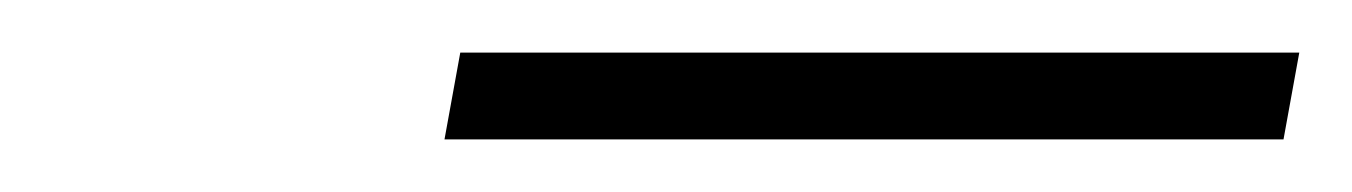

<svg xmlns="http://www.w3.org/2000/svg" viewBox="-20 -833 514 73"><path d="M149 -780 155 -813H474L468 -780Z"/></svg>

Font: Mona Sans
Style: Italic
Weight: 200
Italic angle: -11.6951°
Designer: Deni Anggara
Foundry: GitHub
Version: Version 2.000